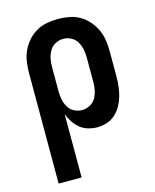

<svg xmlns="http://www.w3.org/2000/svg" viewBox="-112 -605 724 896"><g transform="rotate(-15 250.0 -156.5)"><path d="M59 215V-320Q59 -347 63 -374Q67 -401 78.5 -425.5Q90 -450 108 -470.5Q126 -491 149.5 -504.5Q173 -518 200 -523Q227 -528 254 -528Q281 -528 308 -523Q335 -518 358.5 -504.5Q382 -491 400 -470.5Q418 -450 429.5 -425.5Q441 -401 445 -374Q449 -347 449 -320V-200Q449 -176 446.5 -152Q444 -128 437.5 -105Q431 -82 419.5 -61Q408 -40 390 -23.5Q372 -7 349 0.5Q326 8 302 8Q280 8 258 1.5Q236 -5 219 -19Q202 -33 190 -51.5Q178 -70 170 -91V215ZM254 -88Q274 -88 292 -97.5Q310 -107 320 -124Q330 -141 334 -160.5Q338 -180 338 -200V-320Q338 -340 334 -359.5Q330 -379 320 -396Q310 -413 292 -422.5Q274 -432 254 -432Q234 -432 216 -422.5Q198 -413 188 -396Q178 -379 174 -359.5Q170 -340 170 -320V-200Q170 -180 174 -160.5Q178 -141 188 -124Q198 -107 216 -97.5Q234 -88 254 -88Z"/></g></svg>

Font: Iosevka Term Curly
Style: Bold
Weight: 700
Designer: Belleve Invis
Foundry: Belleve Invis
Version: Version 32.3.0